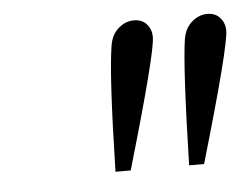

<svg xmlns="http://www.w3.org/2000/svg" viewBox="-32 -739 431 331"><g transform="rotate(-5 183.5 -573.5)"><path d="M155.8 -444.8Q159.7 -612.3 168 -662.1Q170.9 -680.7 183.1 -691.4Q195.3 -702.1 210 -702.1Q224.1 -702.1 232.2 -692.9Q240.2 -683.6 240.2 -670.9Q240.2 -643.1 182.1 -444.8ZM283.2 -444.8Q287.6 -615.7 294.9 -662.1Q297.9 -680.7 310.1 -691.4Q322.3 -702.1 336.9 -702.1Q351.1 -702.1 359.1 -692.9Q367.2 -683.6 367.2 -670.9Q367.2 -643.1 309.1 -444.8Z"/></g></svg>

Font: Dehuti
Style: Bold-Italic
Weight: 700
Version: Version 1.2